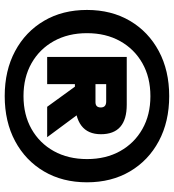

<svg xmlns="http://www.w3.org/2000/svg" viewBox="20 -776 767 848"><g transform="rotate(90 404.0 -351.5)"><path d="M231 -175.8V-527.3H441.9Q572.3 -527.3 572.3 -413.1Q572.3 -298.3 421.4 -298.3H351.1V-175.8ZM451.2 -175.8 338.9 -330.6H470.7L585.4 -175.8ZM351.1 -389.2H430.7Q454.1 -389.2 454.1 -412.6Q454.1 -436.5 427.7 -436.5H351.1ZM403.8 11.7Q291 11.7 205.3 -34.2Q119.6 -80.1 71.5 -161.9Q23.4 -243.7 23.4 -351.6Q23.4 -459.5 71.5 -541.3Q119.6 -623 205.3 -668.9Q291 -714.8 403.8 -714.8Q517.1 -714.8 602.8 -668.9Q688.5 -623 736.6 -541.3Q784.7 -459.5 784.7 -351.6Q784.7 -243.7 736.6 -161.9Q688.5 -80.1 602.8 -34.2Q517.1 11.7 403.8 11.7ZM403.8 -71.3Q486.8 -71.3 549.3 -106.7Q611.8 -142.1 647 -205.3Q682.1 -268.6 682.1 -352.1Q682.1 -435.1 647 -498Q611.8 -561 549.3 -596.4Q486.8 -631.8 404.3 -631.8Q321.3 -631.8 258.8 -596.4Q196.3 -561 161.1 -498Q126 -435.1 126 -351.6Q126 -268.6 161.1 -205.3Q196.3 -142.1 258.8 -106.7Q321.3 -71.3 403.8 -71.3Z"/></g></svg>

Font: Schibsted Grotesk Black
Style: Regular
Weight: 900
Designer: Bakken & Baeck AS, Henrik Kongsvoll
Foundry: Schibsted ASA
Version: Version 1.100;gftools[0.9.25]